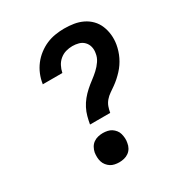

<svg xmlns="http://www.w3.org/2000/svg" viewBox="-175 -870 950 1005"><g transform="rotate(-30 300.0 -367.5)"><path d="M222 -240Q226 -263 232 -285.5Q238 -308 249 -329.5Q260 -351 275.5 -370Q291 -389 309.5 -405.5Q328 -422 347.5 -436.5Q367 -451 385 -467.5Q403 -484 417 -504.5Q431 -525 434 -548Q438 -568 433.5 -586.5Q429 -605 416 -618.5Q403 -632 384.5 -637Q366 -642 347 -642Q327 -642 307.5 -636.5Q288 -631 271.5 -617.5Q255 -604 245.5 -585.5Q236 -567 232 -548V-546H113L114 -550Q118 -577 129 -603.5Q140 -630 157.5 -653Q175 -676 198.5 -694Q222 -712 247.5 -723Q273 -734 301 -738.5Q329 -743 355 -743Q385 -743 413 -738.5Q441 -734 466 -722Q491 -710 510 -690.5Q529 -671 539.5 -645.5Q550 -620 553 -591.5Q556 -563 551 -533Q548 -516 542.5 -498.5Q537 -481 529 -464.5Q521 -448 510.5 -432.5Q500 -417 487 -403Q474 -389 460 -376.5Q446 -364 430.5 -353Q415 -342 399.5 -331.5Q384 -321 371.5 -306.5Q359 -292 353 -275Q347 -258 344 -240ZM257 8Q243 8 229 5Q215 2 204.5 -5Q194 -12 185.5 -22.5Q177 -33 173 -46Q169 -59 168.5 -73Q168 -87 170 -101Q173 -116 180.5 -129.5Q188 -143 200.5 -152Q213 -161 228 -164.5Q243 -168 257 -168Q271 -168 285 -165Q299 -162 309.5 -155Q320 -148 328.5 -137.5Q337 -127 340.5 -114Q344 -101 345 -87Q346 -73 343 -59Q341 -44 333.5 -30.5Q326 -17 313.5 -8Q301 1 286 4.5Q271 8 257 8Z"/></g></svg>

Font: Iosevka Extended Oblique
Style: Bold
Weight: 700
Width: 7
Italic angle: -9°
Monospace: yes
Designer: Belleve Invis
Foundry: Belleve Invis
Version: Version 32.5.0; ttfautohint (v1.8.4)